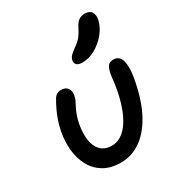

<svg xmlns="http://www.w3.org/2000/svg" viewBox="-189 -919 975 1051"><g transform="rotate(-30 298.5 -393.0)"><path d="M269 10Q205 10 161 -16.5Q117 -43 93 -88Q69 -133 63.5 -188Q58 -243 69 -301Q78 -347 94 -387.5Q110 -428 135 -471Q142 -484 153.5 -491.5Q165 -499 182 -499Q210 -499 223 -481Q236 -463 230 -435Q228 -421 221.5 -408Q215 -395 207 -379.5Q199 -364 190.5 -342.5Q182 -321 176 -291Q168 -249 169.5 -213Q171 -177 183 -150.5Q195 -124 217 -109.5Q239 -95 272 -95Q311 -95 345 -122.5Q379 -150 405.5 -206Q432 -262 448 -345Q453 -372 455 -389.5Q457 -407 458.5 -421.5Q460 -436 464 -452Q469 -475 480 -487.5Q491 -500 515 -500Q537 -500 550.5 -483.5Q564 -467 566.5 -430.5Q569 -394 557 -335Q534 -218 491 -141.5Q448 -65 391.5 -27.5Q335 10 269 10ZM361 -570Q335 -570 324.5 -580.5Q314 -591 317 -608Q320 -623 331 -634.5Q342 -646 363 -661Q392 -681 406 -698.5Q420 -716 434 -744Q449 -775 465.5 -785.5Q482 -796 502 -796Q533 -796 545 -777.5Q557 -759 551 -730Q542 -688 511.5 -651Q481 -614 440.5 -592Q400 -570 361 -570Z"/></g></svg>

Font: Shantell Sans Medium
Style: Italic
Weight: 500
Italic angle: -11°
Designer: Stephen Nixon, Anya Danilova, Shantell Martin
Foundry: Arrow Type
Version: Version 1.011;[c5ecc13dd]